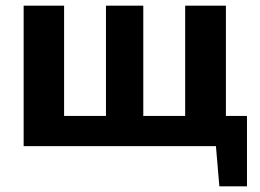

<svg xmlns="http://www.w3.org/2000/svg" viewBox="-20 -513 912 674"><path d="M847 -106V141H750L738 0H63V-493H205V-106H352V-493H483V-106H630V-493H773V-106Z"/></svg>

Font: Exo 2.0
Style: Bold
Weight: 700
Designer: Natanael Gama
Version: Version 1.001;PS 001.001;hotconv 1.0.70;makeotf.lib2.5.58329